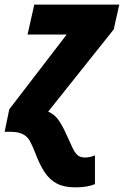

<svg xmlns="http://www.w3.org/2000/svg" viewBox="-40 -569 535 829"><path d="M285 240Q237 240 205.5 223.5Q174 207 152 173.5Q130 140 111 88Q100 60 89 40Q78 20 58 10Q38 0 3 0H-20L0 -97L248 -420H79L108 -549H475L451 -442L168 -87Q194 -76 211 -53Q228 -30 247 12Q262 46 272.5 68Q283 90 294.5 100.5Q306 111 327 111Q348 111 370 102V226Q337 240 285 240Z"/></svg>

Font: Noto Sans Disp ExtBd
Style: Italic
Weight: 800
Italic angle: -12°
Designer: Monotype Design Team
Foundry: Monotype Imaging Inc.
Version: Version 2.000;GOOG;noto-source:20170915:90ef993387c0